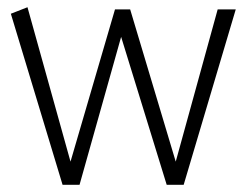

<svg xmlns="http://www.w3.org/2000/svg" viewBox="-20 -511 682 531"><path d="M488 0 632 -485H582L466 -64L340 -485H298L175 -64L56 -491L10 -473L153 0H200L315 -409L441 0Z"/></svg>

Font: Catamaran Thin Thin
Style: Regular
Weight: 250
Version: Version 2.000